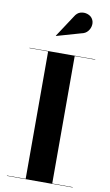

<svg xmlns="http://www.w3.org/2000/svg" viewBox="-107 -1055 632 1107"><g transform="rotate(10 209.0 -501.5)"><path d="M17 0V-2H126.5V-748H17V-750H402V-748H282V-2H402V0ZM155.5 -843.5 154.5 -845 237 -970.5Q251 -995 272 -1000.8Q293 -1006.5 312.5 -999.8Q332 -993 341 -979Q352 -963 350 -942.5Q348 -922 334.5 -905.2Q321 -888.5 297 -884Z"/></g></svg>

Font: Bodoni Moda 96pt
Style: Bold
Weight: 700
Version: Version 2.005